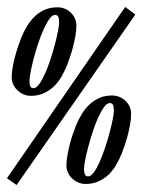

<svg xmlns="http://www.w3.org/2000/svg" viewBox="-26 -525 482 555"><path d="M335.9 -504.9 365.2 -482.9 22 9.8 -5.9 -9.8ZM70.8 -270Q78.6 -270 87.2 -281.7Q95.7 -293.5 104 -311.8Q112.3 -330.1 119.6 -352.5Q127 -375 132.6 -396.2Q138.2 -417.5 141.6 -434.8Q145 -452.1 145 -460.9Q145 -468.8 143.1 -475.3Q141.1 -481.9 132.8 -481.9Q125 -481.9 116.7 -470.2Q108.4 -458.5 100.1 -440.2Q91.8 -421.9 84.5 -399.7Q77.1 -377.4 71.5 -356.2Q65.9 -335 62.5 -317.4Q59.1 -299.8 59.1 -291Q59.1 -282.7 61.3 -276.4Q63.5 -270 70.8 -270ZM63 -248Q51.8 -248 41.7 -252.4Q31.7 -256.8 24.2 -264.2Q16.6 -271.5 12.2 -281Q7.8 -290.5 7.8 -300.8Q7.8 -315.9 11 -333Q14.2 -350.1 18.6 -365.7Q22.9 -381.3 27.6 -394.5Q32.2 -407.7 35.2 -415Q42.5 -433.6 52.5 -450Q62.5 -466.3 75.2 -478.3Q87.9 -490.2 104 -497.1Q120.1 -503.9 140.1 -503.9Q151.4 -503.9 161.4 -499.8Q171.4 -495.6 178.7 -488.5Q186 -481.4 190.4 -471.9Q194.8 -462.4 194.8 -452.1Q194.8 -436.5 191.7 -419.4Q188.5 -402.3 184.3 -386.7Q180.2 -371.1 175.5 -357.9Q170.9 -344.7 168 -336.9Q160.6 -318.4 150.9 -302Q141.1 -285.6 128.2 -273.7Q115.2 -261.7 99.1 -254.9Q83 -248 63 -248ZM229 -15.1Q236.8 -15.1 245.4 -26.9Q253.9 -38.6 262 -56.9Q270 -75.2 277.6 -97.7Q285.2 -120.1 290.8 -141.4Q296.4 -162.6 299.8 -179.9Q303.2 -197.3 303.2 -206.1Q303.2 -213.4 301.3 -220.2Q299.3 -227.1 291 -227.1Q283.2 -227.1 274.7 -215.3Q266.1 -203.6 257.8 -185.3Q249.5 -167 242.2 -144.5Q234.9 -122.1 229.2 -100.8Q223.6 -79.6 220.2 -62.3Q216.8 -44.9 216.8 -36.1Q216.8 -27.8 219.2 -21.5Q221.7 -15.1 229 -15.1ZM221.2 6.8Q210 6.8 200 2.4Q189.9 -2 182.4 -9.3Q174.8 -16.6 170.4 -26.1Q166 -35.6 166 -45.9Q166 -61 169.2 -78.1Q172.4 -95.2 176.5 -110.8Q180.7 -126.5 185.3 -139.6Q189.9 -152.8 192.9 -160.2Q200.2 -178.7 210.2 -195.1Q220.2 -211.4 233.2 -223.4Q246.1 -235.4 262 -242.2Q277.8 -249 297.9 -249Q309.1 -249 319.1 -244.9Q329.1 -240.7 336.7 -233.6Q344.2 -226.6 348.6 -217Q353 -207.5 353 -196.8Q353 -181.2 349.9 -164.1Q346.7 -147 342.5 -131.3Q338.4 -115.7 333.7 -102.8Q329.1 -89.8 326.2 -82Q318.8 -63.5 309.1 -47.1Q299.3 -30.8 286.4 -18.8Q273.4 -6.8 257.1 0Q240.7 6.8 221.2 6.8Z"/></svg>

Font: Romanesco
Style: Regular
Weight: 400
Designer: Astigmatic (AOETI)
Foundry: Astigmatic (AOETI)
Version: Version 1.000